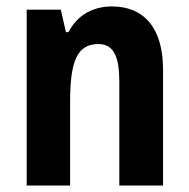

<svg xmlns="http://www.w3.org/2000/svg" viewBox="-20 -577 588 597"><path d="M328 -557C269 -557 220 -530 193 -477H185L169 -547H63V0H198V-261C198 -387 220 -440 286 -440C334 -440 351 -400 351 -323V0H487V-360C487 -491 427 -557 328 -557Z"/></svg>

Font: Noto Sans Armenian Condensed
Style: Bold
Weight: 700
Width: 3
Designer: Monotype Design Team
Foundry: Monotype Imaging Inc.
Version: Version 2.008